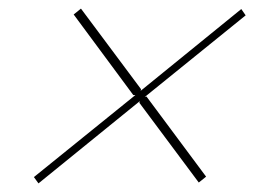

<svg xmlns="http://www.w3.org/2000/svg" viewBox="-20 -630 593 448"><path d="M321.8 -404.8 460.9 -217.8 443.8 -204.1 305.2 -390.1 306.2 -394 69.8 -202.1 59.1 -216.8 295.9 -408.2H291L151.9 -596.2L168.9 -609.9L309.1 -421.9L308.1 -418L543 -608.9L553.2 -594.2L317.9 -403.8Z"/></svg>

Font: Sinkin Sans 100 Thin Italic
Style: Regular
Weight: 100
Italic angle: -112°
Designer: Keith Bates
Foundry: K-Type
Version: Sinkin Sans (version 1.0)  by Keith Bates   •   © 2014   www